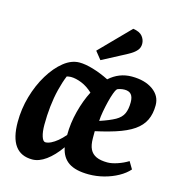

<svg xmlns="http://www.w3.org/2000/svg" viewBox="-111 -841 887 950"><g transform="rotate(15 333.0 -366.0)"><path d="M139 11Q22 11 22 -150Q22 -217 40.5 -281.5Q59 -346 91 -398.5Q123 -451 162 -482Q201 -513 242 -513Q272 -513 312.5 -501Q353 -489 395 -468Q445 -513 510 -513Q577 -513 618.5 -483.5Q660 -454 660 -406Q660 -362 644.5 -329.5Q629 -297 594.5 -273Q560 -249 502 -230.5Q444 -212 358 -195L402 -230V-169Q402 -133 412.5 -112Q423 -91 445 -81Q467 -71 502 -71Q524 -71 553.5 -81Q583 -91 607 -106L629 -69Q609 -46 576.5 -28Q544 -10 505.5 0Q467 10 428 10Q361 10 325 -14Q289 -38 279 -89Q245 -41 209 -15Q173 11 139 11ZM180 -88Q193 -88 208.5 -95.5Q224 -103 241 -117Q258 -131 275 -151Q275 -211 291 -273Q307 -335 332 -383Q304 -409 274 -421Q244 -433 219 -433Q213 -433 208 -432Q203 -431 198 -430Q184 -396 173.5 -353.5Q163 -311 158 -264.5Q153 -218 153 -171Q153 -134 160.5 -111Q168 -88 180 -88ZM410 -259Q461 -276 488.5 -291.5Q516 -307 526.5 -330Q537 -353 537 -388Q537 -415 526 -428Q515 -441 492 -441Q481 -441 468.5 -438Q456 -435 453 -431Q448 -426 441 -407Q434 -388 427.5 -362Q421 -336 416 -308.5Q411 -281 410 -259ZM338 -551 306 -591 455 -743Q489 -738 503 -720.5Q517 -703 517 -682Q517 -663 506 -649.5Q495 -636 476 -624.5Q457 -613 431 -600Z"/></g></svg>

Font: Faustina
Style: Bold Italic
Weight: 700
Italic angle: -8°
Designer: Alfonso Garcia
Foundry: http://www.omnibus-type.com
Version: Version 1.200